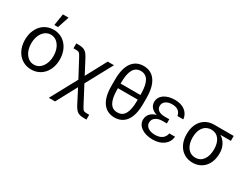

<svg xmlns="http://www.w3.org/2000/svg" viewBox="-75 -1469 3083 2368"><g transform="rotate(30 1466.0 -285.0)"><path d="M299 11C445 11 546 -107 546 -271C546 -435 445 -554 299 -554C151 -554 51 -435 51 -271C51 -107 151 11 299 11ZM140 -271C140 -394 206 -484 299 -484C391 -484 457 -395 457 -271C457 -148 392 -58 299 -58C205 -58 140 -148 140 -271ZM274 -608H326L381 -774H300Z M664 204H753L911 -90L1012 106C1056 187 1086 205 1172 204H1200V136H1172C1122 136 1113 131 1084 75L955 -170L1159 -546H1070L912 -252L809 -448C766 -528 736 -546 650 -547H622V-477H650C700 -478 708 -472 738 -416L868 -172Z M1709 -311V-399C1709 -614 1623 -722 1484 -722C1343 -722 1258 -613 1259 -399V-311C1258 -97 1344 10 1485 10C1624 10 1709 -97 1709 -311ZM1343 -303V-325H1625V-303C1624 -134 1575 -62 1485 -62C1391 -62 1344 -138 1343 -303ZM1343 -391V-409C1344 -573 1390 -650 1484 -651C1575 -650 1624 -576 1625 -409V-391Z M1804 -144C1805 -53 1896 10 2029 10C2151 10 2243 -53 2252 -159H2171C2159 -96 2113 -55 2024 -55C1938 -55 1887 -96 1887 -150C1886 -215 1949 -250 2017 -250H2083V-310H2017C1942 -310 1898 -342 1898 -396C1899 -449 1945 -488 2024 -488C2092 -488 2139 -460 2150 -395H2234C2223 -497 2139 -553 2028 -553C1902 -553 1815 -496 1814 -402C1815 -343 1853 -299 1922 -279C1848 -259 1805 -212 1804 -144Z M2360 -264V-258C2359 -103 2452 11 2597 11C2740 11 2832 -99 2831 -254V-260C2832 -346 2789 -421 2725 -459H2874V-529H2597C2449 -529 2359 -416 2360 -264ZM2444 -258V-264C2444 -375 2498 -459 2599 -459C2697 -459 2747 -376 2747 -267V-262C2747 -144 2692 -59 2597 -60C2500 -59 2444 -143 2444 -258Z"/></g></svg>

Font: Wafeq
Style: Regular
Weight: 400
Designer: Rasmus Andersson & Azza Alameddine
Foundry: Google & TypeTogether
Version: Version 3.000;FEAKit 1.0